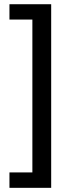

<svg xmlns="http://www.w3.org/2000/svg" viewBox="-20 -734 343 912"><path d="M24.9 85H133.8V-641.1H24.9V-713.9H223.1V158.2H24.9Z"/></svg>

Font: Puppies Kittens
Style: Regular
Weight: 400
Foundry: Ascender Corporation and Peter Mawhorter
Version: Version 0.1